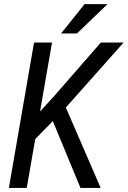

<svg xmlns="http://www.w3.org/2000/svg" viewBox="-20 -919 624 939"><path d="M234.4 -710.9 110.8 0H23.4L146.5 -710.9ZM584.5 -710.9 287.6 -377 117.7 -203.6 119.6 -312.5 244.1 -448.2 473.1 -710.9ZM373.5 0 228 -351.6 289.6 -421.9 472.2 0ZM278.8 -755.4 393.6 -898.9H505.9L356.4 -755.4Z"/></svg>

Font: Roboto Condensed
Style: Italic
Weight: 400
Italic angle: -12°
Designer: Christian Robertson
Foundry: Google
Version: Version 3.0